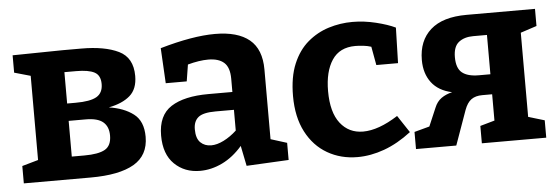

<svg xmlns="http://www.w3.org/2000/svg" viewBox="-42 -664 2308 793"><g transform="rotate(-5 1112.0 -267.0)"><path d="M236 -534H314Q411 -534 468.5 -506Q526 -478 526 -402Q526 -348 494.5 -320.5Q463 -293 406 -282Q468 -273 507.5 -243Q547 -213 547 -148Q547 -71 486 -35.5Q425 0 306 0H29V-72L96 -91V-440L29 -459V-531ZM285 -443H236V-313H271Q332 -313 358.5 -328.5Q385 -344 385 -381Q385 -417 360.5 -430Q336 -443 285 -443ZM288 -93Q347 -93 374 -108.5Q401 -124 401 -166Q401 -203 378.5 -222Q356 -241 307 -241H236V-93Z M952 8 935 -76Q897 -32 851.5 -10Q806 12 759 12Q695 12 653 -29Q611 -70 611 -147Q611 -231 665.5 -266Q720 -301 821 -301H920V-356Q920 -403 897.5 -423Q875 -443 832 -443Q795 -443 747 -430L736 -361H649L641 -507Q776 -546 869 -546Q963 -546 1011.5 -506Q1060 -466 1060 -382V-93L1127 -72V-1ZM752 -161Q752 -123 769.5 -106Q787 -89 814 -89Q838 -89 866 -103Q894 -117 920 -141V-227H844Q792 -227 772 -210.5Q752 -194 752 -161Z M1412 12Q1343 12 1287.5 -20Q1232 -52 1200 -113.5Q1168 -175 1168 -262Q1168 -341 1191 -395.5Q1214 -450 1253 -483Q1292 -516 1340 -531Q1388 -546 1439 -546Q1487 -546 1536 -534Q1585 -522 1616 -507L1612 -360H1522L1508 -437Q1493 -442 1475 -444Q1457 -446 1442 -446Q1377 -446 1345.5 -398.5Q1314 -351 1314 -270Q1314 -182 1349.5 -136.5Q1385 -91 1444 -91Q1508 -91 1589 -143L1636 -72Q1580 -29 1523.5 -8.5Q1467 12 1412 12Z M1655 0V-71L1718 -88L1750 -163Q1760 -188 1779 -201.5Q1798 -215 1824 -221Q1768 -233 1739.5 -270.5Q1711 -308 1711 -364Q1711 -444 1761.5 -489Q1812 -534 1911 -534H2195V-463L2128 -441V-92L2195 -72V0H1928V-72L1988 -89V-198H1947Q1919 -198 1901.5 -185.5Q1884 -173 1873 -143L1822 0ZM1940 -281H1988V-444H1931Q1894 -444 1871 -426Q1848 -408 1848 -364Q1848 -318 1871 -299.5Q1894 -281 1940 -281Z"/></g></svg>

Font: Bitter
Style: Bold
Weight: 700
Designer: Sol Matas, and Bitter project Authors
Foundry: Sol Matas
Version: Version 2.001